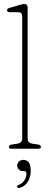

<svg xmlns="http://www.w3.org/2000/svg" viewBox="-20 -743 240 959"><path d="M118 -705V-52Q118 -40.5 123.5 -34Q129 -27.5 144 -25L170.5 -21Q184.5 -19 184.5 -9Q184.5 0 170.5 0H38.5Q24.5 0 24.5 -9Q24.5 -19 38.5 -21L65 -25Q80 -27.5 85.5 -34Q91 -40.5 91 -52V-661Q91 -682 72 -682H29.5Q15 -682 15 -692Q15 -700 29 -704L76.5 -718Q94 -723 101.5 -723Q118 -723 118 -705ZM94 111.5Q81.5 111.5 73.8 103.2Q66 95 66 84Q66 71.5 75 63.5Q84 55.5 97 55.5Q112 55.5 122.8 67.2Q133.5 79 133.5 109.5Q133.5 143 118.5 165.5Q103.5 188 80 195Q70 198 66 191.5Q63 183 73.5 180.5Q91 174 101.5 158.2Q112 142.5 112 125Q112 111.5 101 111.5Z"/></svg>

Font: Fraunces 144pt SuperSoft Thin
Style: Regular
Weight: 100
Version: Version 1.000;[0bf87f6ff]